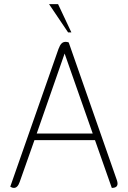

<svg xmlns="http://www.w3.org/2000/svg" viewBox="-20 -910 623 936"><path d="M30 0 265 -671Q272 -690 280 -698Q288 -706 300 -706Q308 -706 315 -703L550 -31Q553 -22 553 -15Q553 6 525 6L443 -227H148L76 -23Q66 6 48 6Q39 6 30 0ZM432 -259 295 -649 159 -259ZM219 -890H263L328 -752H312Z"/></svg>

Font: Thasadith
Style: Regular
Weight: 400
Designer: Cadson Demak Co.,Ltd.
Foundry: Cadson Demak Co.,Ltd.
Version: Version 1.000; ttfautohint (v1.6)